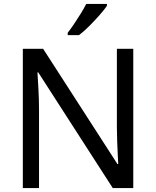

<svg xmlns="http://www.w3.org/2000/svg" viewBox="-20 -964 800 984"><path d="M663 0H558L176 -593H172Q174 -558 177 -506Q180 -454 180 -399V0H97V-714H201L582 -123H586Q585 -139 583.5 -171Q582 -203 580.5 -241Q579 -279 579 -311V-714H663ZM528 -934Q516 -916 491 -887.5Q466 -859 437.5 -830.5Q409 -802 385 -784H327V-796Q342 -815 359.5 -841Q377 -867 394 -894.5Q411 -922 422 -944H528Z"/></svg>

Font: Go Noto Current
Style: Regular
Weight: 400
Designer: Monotype Design Team
Foundry: Monotype Imaging Inc.
Version: Version 2.007; ttfautohint (v1.8) -l 8 -r 50 -G 200 -x 14 -D